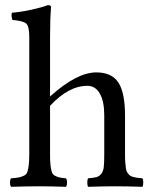

<svg xmlns="http://www.w3.org/2000/svg" viewBox="-20 -718 587 740"><path d="M172.9 -576.2V-346.2Q275.9 -439 351.1 -439Q410.6 -439 436.3 -399.9Q461.9 -360.8 461.9 -271V-122.1Q461.9 -104 462.9 -91.6Q463.9 -79.1 465.3 -69.1Q466.8 -59.1 470.7 -53.2Q474.6 -47.4 478.8 -43.2Q482.9 -39.1 491.2 -36.6Q499.5 -34.2 507.3 -33Q515.1 -31.7 528.8 -30.8Q532.2 -26.4 532.2 -14.4Q532.2 -2.4 528.8 2Q469.2 0 421.9 0Q379.4 0 319.8 2Q316.4 -2.4 316.4 -14.4Q316.4 -26.4 319.8 -30.8Q341.8 -32.7 351.8 -35.4Q361.8 -38.1 369.9 -47.6Q377.9 -57.1 379.9 -73.7Q381.8 -90.3 381.8 -122.1V-273.9Q381.8 -327.6 364.7 -357.4Q347.7 -387.2 316.9 -387.2Q244.1 -387.2 172.9 -310.1V-122.1Q172.9 -96.7 174.6 -81.5Q176.3 -66.4 179.4 -56.2Q182.6 -45.9 190.9 -41.3Q199.2 -36.6 207.8 -34.4Q216.3 -32.2 233.9 -30.8Q238.3 -26.4 238.3 -14.4Q238.3 -2.4 233.9 2Q174.3 0 132.8 0Q82.5 0 22.9 2Q18.6 -2.4 18.6 -14.4Q18.6 -26.4 22.9 -30.8Q43.5 -32.2 53.5 -34.4Q63.5 -36.6 73 -41.3Q82.5 -45.9 85.7 -56.2Q88.9 -66.4 90.8 -81.3Q92.8 -96.2 92.8 -122.1V-576.2Q92.8 -615.2 81.8 -626.5Q70.8 -637.7 27.8 -641.1Q22.5 -657.2 25.9 -668.9Q62 -671.9 101.8 -680.7Q141.6 -689.5 164.1 -698.2Q176.8 -698.2 176.8 -690.9Q172.9 -645.5 172.9 -576.2Z"/></svg>

Font: Common Serif
Style: Regular
Weight: 400
Designer: Philipp H. Poll, Khaled Hosny
Foundry: Stefan Peev, Context Ltd.
Version: Version 1.026